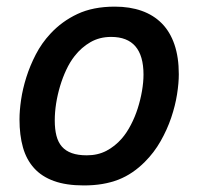

<svg xmlns="http://www.w3.org/2000/svg" viewBox="-20 -547 601 582"><path d="M39.1 -185.1Q39.1 -211.4 43.9 -244.6Q48.8 -277.8 59.8 -312.7Q70.8 -347.7 88.6 -382.1Q106.4 -416.5 132.8 -444.8Q167.5 -482.4 214.8 -504.6Q262.2 -526.9 328.1 -526.9Q373.5 -526.9 409.4 -514.2Q445.3 -501.5 470.5 -476.1Q495.6 -450.7 508.8 -412.1Q522 -373.5 522 -321.8Q522 -294.9 516.6 -260.7Q511.2 -226.6 499 -190.4Q486.8 -154.3 467 -119.4Q447.3 -84.5 418.9 -56.2Q400.9 -38.1 381.1 -24.7Q361.3 -11.2 338.9 -2.4Q316.4 6.3 290.3 10.7Q264.2 15.1 233.9 15.1Q180.7 15.1 143.6 1.7Q106.4 -11.7 83.3 -37.4Q60.1 -63 49.6 -100.1Q39.1 -137.2 39.1 -185.1ZM146 -182.1Q146 -155.3 151.1 -135.5Q156.2 -115.7 167.7 -102.5Q179.2 -89.4 197.8 -82.8Q216.3 -76.2 243.2 -76.2Q276.4 -76.2 302.5 -89.8Q328.6 -103.5 349.1 -127Q364.3 -144.5 376.7 -168.5Q389.2 -192.4 397.5 -218.5Q405.8 -244.6 410.4 -271.2Q415 -297.9 415 -320.8Q415 -435.1 316.9 -435.1Q281.7 -435.1 254.2 -419.2Q226.6 -403.3 206.1 -377Q191.9 -358.9 180.9 -335.4Q169.9 -312 162.1 -285.9Q154.3 -259.8 150.1 -233.2Q146 -206.5 146 -182.1Z"/></svg>

Font: Clear Sans Medium
Style: Italic
Weight: 500
Italic angle: -12°
Foundry: Intel Corporation
Version: Version 1.00